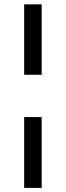

<svg xmlns="http://www.w3.org/2000/svg" viewBox="-20 -748 310 904"><path d="M93.8 -196.8H176.3V136.7H93.8ZM176.3 -727.5V-396H93.8V-727.5Z"/></svg>

Font: Adwaita Sans
Style: Regular
Weight: 400
Designer: Rasmus Andersson
Foundry: rsms
Version: Version 4.001;git-9221beed3